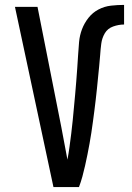

<svg xmlns="http://www.w3.org/2000/svg" viewBox="-20 -763 540 783"><path d="M302 0H198L41 -735H133L230 -245Q236 -212 242.5 -178.5Q249 -145 255 -112Q260 -138 263.5 -164.5Q267 -191 270.5 -218Q274 -245 276.5 -271.5Q279 -298 281.5 -324.5Q284 -351 286.5 -378Q289 -405 291 -431.5Q293 -458 295 -485Q297 -512 298.5 -538.5Q300 -565 302.5 -592Q305 -619 314.5 -644Q324 -669 341 -690.5Q358 -712 382 -724.5Q406 -737 433 -740Q460 -743 486 -743V-663Q464 -663 441.5 -655Q419 -647 407.5 -627.5Q396 -608 393 -585Q390 -562 388.5 -539Q387 -516 384.5 -493.5Q382 -471 380 -448.5Q378 -426 375.5 -403Q373 -380 370.5 -357.5Q368 -335 365 -312.5Q362 -290 359 -267Q356 -244 352.5 -221.5Q349 -199 345 -176.5Q341 -154 336.5 -132Q332 -110 327 -87.5Q322 -65 316 -43Q310 -21 302 0Z"/></svg>

Font: Iosevka Custom Medium
Style: Regular
Weight: 500
Monospace: yes
Designer: Belleve Invis
Foundry: Belleve Invis
Version: Version 32.5.0; ttfautohint (v1.8.4)